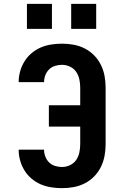

<svg xmlns="http://www.w3.org/2000/svg" viewBox="-20 -970 640 998"><path d="M302 8Q274 8 245.5 3.5Q217 -1 191.5 -12Q166 -23 144 -41.5Q122 -60 107 -84.5Q92 -109 84.5 -136.5Q77 -164 77 -192H209Q209 -174 215.5 -156.5Q222 -139 235 -126Q248 -113 266 -107.5Q284 -102 302 -102Q324 -102 344 -111.5Q364 -121 376 -138.5Q388 -156 392.5 -177.5Q397 -199 397 -221V-312H234V-423H397V-514Q397 -536 392.5 -557.5Q388 -579 376 -596.5Q364 -614 344 -623.5Q324 -633 302 -633Q284 -633 266 -627.5Q248 -622 235 -609Q222 -596 215.5 -578.5Q209 -561 209 -543H77Q77 -571 84.5 -598.5Q92 -626 107 -650.5Q122 -675 144 -693.5Q166 -712 191.5 -723Q217 -734 245.5 -738.5Q274 -743 302 -743Q333 -743 363 -737.5Q393 -732 420.5 -718Q448 -704 469.5 -682Q491 -660 504.5 -632.5Q518 -605 523.5 -575Q529 -545 529 -514V-221Q529 -190 523.5 -160Q518 -130 504.5 -102.5Q491 -75 469.5 -53Q448 -31 420.5 -17Q393 -3 363 2.5Q333 8 302 8ZM350 -820V-950H480V-820ZM120 -820V-950H250V-820Z"/></svg>

Font: Iosevka SS04 XBd Ex
Style: Regular
Weight: 800
Width: 7
Monospace: yes
Designer: Belleve Invis
Foundry: Belleve Invis
Version: Version 19.0.0; ttfautohint (v1.8.4)